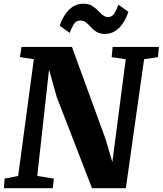

<svg xmlns="http://www.w3.org/2000/svg" viewBox="-24 -990 856 1010"><path d="M-3.5 0 0.5 -50.5 71.5 -64.5 154 -678.5 81 -689.5 89 -743H354.5L531 -259.5L567 -137.5L637.5 -678.5L563.5 -689.5L568.5 -743H812L807 -689.5L734 -678.5L638 0H460L274 -481L234 -624L172 -64.5L259 -50.5L254 0ZM528 -811.5Q501 -811.5 484 -822.2Q467 -833 454.5 -846.8Q442 -860.5 429.5 -871.2Q417 -882 399 -882Q376.5 -882 364.5 -862.8Q352.5 -843.5 342.5 -817L290 -855Q308.5 -909.5 340.5 -940Q372.5 -970.5 414.5 -970.5Q441.5 -970.5 459 -960.2Q476.5 -950 489.5 -936.2Q502.5 -922.5 515 -911.8Q527.5 -901 544 -900.5Q565.5 -900 577.5 -919.5Q589.5 -939 599 -965.5L651.5 -927.5Q633.5 -873 601.5 -842.2Q569.5 -811.5 528 -811.5Z"/></svg>

Font: Merriweather 20pt Black
Style: Italic
Weight: 900
Italic angle: -7.8°
Version: Version 2.101